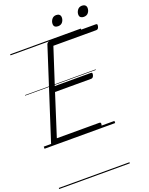

<svg xmlns="http://www.w3.org/2000/svg" viewBox="-250 -1197 1316 1698"><g transform="rotate(-20 408.0 -348.5)"><path d="M93 0Q79 0 73 -5.5Q67 -11 70 -23L340 -860Q344 -869 350.5 -874Q357 -879 372 -879H802Q813 -879 815 -873Q817 -867 814 -854Q811 -841 804.5 -835Q798 -829 788 -829H385L275 -490H613Q624 -490 626 -483.5Q628 -477 625 -465Q621 -452 614.5 -446Q608 -440 598 -440H259L134 -50H534Q544 -50 546.5 -44Q549 -38 546 -25Q542 -12 535.5 -6Q529 0 520 0ZM484 -977Q466 -977 455 -985.5Q444 -994 444 -1013Q444 -1036 459 -1056Q474 -1076 501 -1076Q519 -1076 530 -1066.5Q541 -1057 541 -1039Q541 -1015 526.5 -996Q512 -977 484 -977ZM726 -977Q709 -977 697.5 -985.5Q686 -994 686 -1013Q686 -1036 701 -1056Q716 -1076 744 -1076Q761 -1076 772.5 -1066.5Q784 -1057 784 -1039Q784 -1015 769.5 -996Q755 -977 726 -977ZM0 369H665V379H0ZM0 -20H665V0H0ZM0 -505H665V-500H0ZM0 -889H665V-879H0Z"/></g></svg>

Font: Playwrite HR Guides
Style: Regular
Weight: 400
Designer: Veronika Burian, José Scaglione
Foundry: TypeTogether
Version: Version 1.003